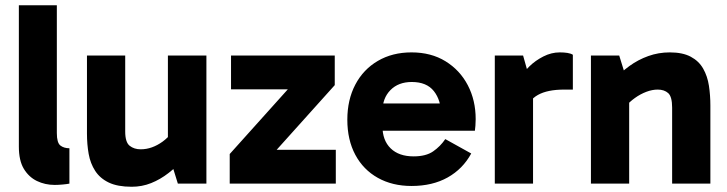

<svg xmlns="http://www.w3.org/2000/svg" viewBox="-20 -701 2777 733"><path d="M189 5Q152 5 121 -10Q90 -25 71 -56.5Q52 -88 52 -141V-681H197V-193Q197 -156 210.5 -145.5Q224 -135 245 -135V0Q235 2 218.5 3.5Q202 5 189 5Z M483 12Q429 12 395.5 -4Q362 -20 343.5 -48.5Q325 -77 318.5 -113.5Q312 -150 312 -191V-489H458V-199Q458 -158 475 -144.5Q492 -131 517 -131Q539 -131 560 -138.5Q581 -146 601 -160.5Q621 -175 637 -196L662 -122H621V-489H768V0H659L629 -97L679 -93Q655 -65 623.5 -40.5Q592 -16 557 -2Q522 12 483 12Z M1262 -129V0H857V-113L1139 -427L1194 -360H862V-489H1258V-376L975 -61L930 -129Z M1551 9Q1478 9 1422.5 -22Q1367 -53 1336.5 -110Q1306 -167 1306 -244Q1306 -320 1336.5 -378Q1367 -436 1422.5 -468.5Q1478 -501 1551 -501Q1626 -501 1681 -467Q1736 -433 1766 -375.5Q1796 -318 1796 -246Q1796 -233 1795 -221Q1794 -209 1793 -202H1420V-306H1681L1664 -263Q1664 -318 1636.5 -353Q1609 -388 1552 -388Q1501 -388 1470.5 -357Q1440 -326 1440 -275V-220Q1440 -165 1471.5 -134.5Q1503 -104 1559 -104Q1606 -104 1633.5 -123Q1661 -142 1680 -170L1779 -115Q1747 -56 1689 -23.5Q1631 9 1551 9Z M1977 -489 2015 -354V0H1869V-489ZM1983 -273 1958 -284V-397L1967 -409Q1979 -426 2001.5 -448Q2024 -470 2054.5 -485.5Q2085 -501 2117 -501Q2133 -501 2146 -499Q2159 -497 2167 -492V-359H2134Q2070 -359 2033.5 -338.5Q1997 -318 1983 -273Z M2537 -501Q2586 -501 2617 -484.5Q2648 -468 2664.5 -439Q2681 -410 2686.5 -373.5Q2692 -337 2692 -298V0H2546V-290Q2546 -332 2531 -345.5Q2516 -359 2491 -359Q2470 -359 2447.5 -350.5Q2425 -342 2404 -327Q2383 -312 2367 -293L2341 -367H2382V0H2236V-489H2344L2374 -392L2324 -396Q2350 -425 2383 -449Q2416 -473 2455 -487Q2494 -501 2537 -501Z"/></svg>

Font: Gabarito
Style: Bold
Weight: 700
Designer: Leandro Assis / Alvaro Franca / Felipe Casaprima
Foundry: Naipe Foundry
Version: Version 1.000